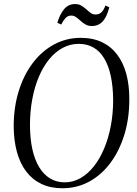

<svg xmlns="http://www.w3.org/2000/svg" viewBox="-20 -944 694 974"><path d="M296.5 11Q236 11 190 -11Q144 -33 112.8 -74.2Q81.5 -115.5 65.8 -173.2Q50 -231 49.5 -302.5Q49.5 -399.5 74.8 -481.2Q100 -563 145.8 -623.8Q191.5 -684.5 253.8 -718.2Q316 -752 390 -752Q451.5 -752 497.8 -729.8Q544 -707.5 574.8 -666.5Q605.5 -625.5 620.8 -568.8Q636 -512 636 -442.5Q636.5 -346.5 611.8 -264Q587 -181.5 541.8 -119.8Q496.5 -58 434 -23.5Q371.5 11 296.5 11ZM308.5 -19Q351 -19 388.5 -40.5Q426 -62 456.2 -100.2Q486.5 -138.5 508.5 -191Q530.5 -243.5 542.2 -305.8Q554 -368 554 -436Q553.5 -504.5 542.2 -557.5Q531 -610.5 509 -647.2Q487 -684 454.5 -702.8Q422 -721.5 379 -721.5Q336.5 -721.5 298.8 -701.5Q261 -681.5 230.2 -644.2Q199.5 -607 177.5 -555.5Q155.5 -504 143.8 -441.2Q132 -378.5 132 -307.5Q132.5 -240 144.2 -186.8Q156 -133.5 178.8 -96Q201.5 -58.5 234 -38.8Q266.5 -19 308.5 -19ZM445.5 -812Q427 -812 413.5 -820Q400 -828 388.5 -838.5Q377 -849 365.8 -857Q354.5 -865 341.5 -865Q323.5 -865 311.8 -851.8Q300 -838.5 290.5 -819.5L271 -828.5Q283.5 -871.5 305.2 -897.5Q327 -923.5 360.5 -923.5Q379 -923.5 392.5 -915.5Q406 -907.5 417.5 -897Q429 -886.5 440 -878.5Q451 -870.5 464 -870.5Q482 -870.5 493.5 -880.5Q505 -890.5 515 -916L534.5 -907Q522 -858 500.8 -835Q479.5 -812 445.5 -812Z"/></svg>

Font: Merriweather 120pt Light
Style: Italic
Weight: 300
Italic angle: -7.8°
Version: Version 2.101